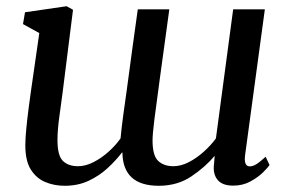

<svg xmlns="http://www.w3.org/2000/svg" viewBox="-20 -588 932 618"><path d="M181.5 -290Q177 -256 171 -212.5Q165 -169 165 -136.5Q165 -87 182.5 -70Q200 -53 231 -53Q255.5 -53 281.2 -66.2Q307 -79.5 329.8 -100Q352.5 -120.5 368 -142.5Q371.5 -179.5 377 -219.5Q382.5 -259.5 388 -298Q397 -364.5 405.8 -430.2Q414.5 -496 423.5 -558H525Q507 -425.5 495 -339Q483 -252.5 477 -203.8Q471 -155 471 -136.5Q471 -87 489.2 -70Q507.5 -53 538 -53Q562.5 -53 588 -66.2Q613.5 -79.5 636.2 -100Q659 -120.5 675 -142.5L730.5 -558H832.5L769 -89.5Q764 -52.5 784 -52.5Q794 -52.5 805.2 -59.5Q816.5 -66.5 835 -83.5L847.5 -57Q843.5 -50 827.5 -34Q811.5 -18 786.5 -4.2Q761.5 9.5 730.5 9.5Q695 9.5 679.8 -9.8Q664.5 -29 669 -61.5L671 -86.5Q642 -51.5 596.8 -20.8Q551.5 10 491 10Q375.5 10 374 -97H372.5Q353 -71.5 326.5 -47Q300 -22.5 265.5 -6.2Q231 10 188.5 10Q154.5 10 125.8 -2Q97 -14 79.2 -42.2Q61.5 -70.5 61.5 -120.5Q61.5 -143 64.8 -175.5Q68 -208 72.2 -240.2Q76.5 -272.5 79.5 -294L106.5 -481.5L54 -510.5L60.5 -548.5L194.5 -568L215 -556.5Z"/></svg>

Font: Merriweather
Style: Italic
Weight: 400
Italic angle: -7.8°
Designer: Eben Sorkin
Foundry: Eben Sorkin
Version: Version 2.100